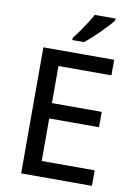

<svg xmlns="http://www.w3.org/2000/svg" viewBox="-101 -1006 758 1071"><g transform="rotate(10 278.5 -471.0)"><path d="M497 0H96V-714H497V-626H197V-416H479V-329H197V-88H497ZM465 -932Q455 -918 436.5 -898Q418 -878 396.5 -856.5Q375 -835 353.5 -815.5Q332 -796 314 -782H248V-794Q263 -813 281.5 -839Q300 -865 317.5 -892.5Q335 -920 347 -942H465Z"/></g></svg>

Font: Noto Sans New Tai Lue Medium
Style: Regular
Weight: 500
Version: Version 2.003